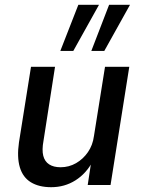

<svg xmlns="http://www.w3.org/2000/svg" viewBox="-20 -770 591 799"><path d="M193 9Q142 9 108.5 -11.5Q75 -32 62.5 -74Q50 -116 59 -178L109 -492H209L161 -184Q154 -146 160 -122Q166 -98 184.5 -86Q203 -74 232 -74Q267 -74 296.5 -91Q326 -108 346 -137Q366 -166 371 -204L417 -492H518L440 0H345L360 -99H366Q339 -48 294 -19.5Q249 9 193 9ZM360 -558 434 -750H521L414 -558ZM231 -558 306 -750H392L285 -558Z"/></svg>

Font: Nunito Sans 10pt SemiCondensed SemiBold
Style: Italic
Weight: 600
Width: 4
Italic angle: -9°
Designer: Vernon Adams
Foundry: Vernon Adams
Version: Version 3.101;gftools[0.9.27]